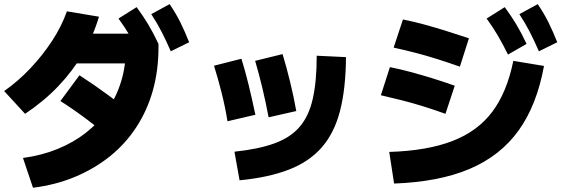

<svg xmlns="http://www.w3.org/2000/svg" viewBox="-21 -872 2684 918"><path d="M88.9 -116.7Q178.9 -128.9 255 -160Q331.1 -191.1 391.1 -238.3Q451.1 -285.6 493.9 -348.3Q536.7 -411.1 558.9 -485Q581.1 -558.9 581.1 -644.4L645.6 -568.9H285.6V-711.1H705.6L736.7 -662.2V-644.4Q736.7 -535.6 710 -440Q683.3 -344.4 631.1 -264.4Q578.9 -184.4 505 -125Q431.1 -65.6 338.3 -26.7Q245.6 12.2 136.7 25.6ZM-1.1 -436.7Q65.6 -483.3 123.9 -545Q182.2 -606.7 227.8 -676.1Q273.3 -745.6 298.9 -817.8L452.2 -792.2Q424.4 -697.8 375 -614.4Q325.6 -531.1 257.2 -459.4Q188.9 -387.8 98.9 -327.8ZM545.6 -182.2Q465.6 -247.8 396.7 -299.4Q327.8 -351.1 267.8 -388.9L358.9 -512.2Q431.1 -465.6 501.7 -413.3Q572.2 -361.1 636.7 -305.6ZM647.8 -611.1Q623.3 -661.1 599.4 -701.7Q575.6 -742.2 545.6 -783.3L632.2 -837.8Q662.2 -797.8 687.8 -755Q713.3 -712.2 736.7 -662.2ZM795.6 -626.7Q773.3 -677.8 751.7 -720Q730 -762.2 702.2 -804.4L790 -852.2Q818.9 -810 840.6 -766.7Q862.2 -723.3 883.3 -670Z M1100 -146.7Q1215.6 -158.9 1291.7 -186.7Q1367.8 -214.4 1411.7 -265.6Q1455.6 -316.7 1474.4 -399.4Q1493.3 -482.2 1493.3 -605.6L1633.3 -598.9Q1632.2 -448.9 1605 -342.8Q1577.8 -236.7 1517.8 -167.8Q1457.8 -98.9 1360.6 -61.1Q1263.3 -23.3 1124.4 -10ZM1066.7 -292.2Q1055.6 -361.1 1038.3 -429.4Q1021.1 -497.8 1002.2 -557.8L1133.3 -591.1Q1151.1 -534.4 1167.8 -466.1Q1184.4 -397.8 1200 -323.3ZM1263.3 -311.1Q1250 -382.2 1233.3 -451.7Q1216.7 -521.1 1198.9 -581.1L1330 -613.3Q1348.9 -551.1 1366.1 -480.6Q1383.3 -410 1395.6 -341.1Z M1840 -145.6Q2021.1 -151.1 2142.2 -197.8Q2263.3 -244.4 2333.3 -338.3Q2403.3 -432.2 2433.3 -581.1L2580 -556.7Q2545.6 -368.9 2458.3 -247.8Q2371.1 -126.7 2224.4 -64.4Q2077.8 -2.2 1863.3 5.6ZM2108.9 -327.8Q2053.3 -347.8 2003.3 -363.3Q1953.3 -378.9 1903.3 -391.7Q1853.3 -404.4 1800 -416.7L1843.3 -551.1Q1897.8 -540 1946.7 -526.7Q1995.6 -513.3 2046.1 -497.8Q2096.7 -482.2 2153.3 -462.2ZM2177.8 -553.3Q2121.1 -573.3 2070 -589.4Q2018.9 -605.6 1967.8 -618.9Q1916.7 -632.2 1861.1 -644.4L1905.6 -778.9Q1961.1 -767.8 2011.1 -753.9Q2061.1 -740 2112.8 -723.9Q2164.4 -707.8 2221.1 -688.9ZM2407.8 -611.1Q2383.3 -661.1 2359.4 -701.7Q2335.6 -742.2 2305.6 -783.3L2392.2 -837.8Q2422.2 -797.8 2447.8 -755Q2473.3 -712.2 2496.7 -662.2ZM2555.6 -626.7Q2533.3 -677.8 2511.7 -720Q2490 -762.2 2462.2 -804.4L2550 -852.2Q2578.9 -810 2600.6 -766.7Q2622.2 -723.3 2643.3 -670Z"/></svg>

Font: Paperlogy 8 ExtraBold
Style: Regular
Weight: 800
Designer: redesigned by Lee Juim, glyphs from Gmarket Sans & Montserrat
Foundry: PT&
Version: Version 1.001